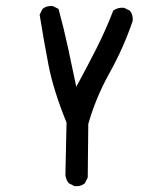

<svg xmlns="http://www.w3.org/2000/svg" viewBox="-20 -508 540 655"><path d="M234.4 127 214.8 117.2Q205.1 105.5 203.1 89.8L207 -89.8Q162.1 -200.2 145.5 -286.1Q128.9 -372.1 115.2 -458L125 -477.5Q138.7 -489.3 160.2 -487.3L179.7 -477.5Q197.3 -413.1 211.9 -345.7Q226.6 -278.3 240.2 -211.9Q275.4 -276.4 308.1 -340.8Q340.8 -405.3 366.2 -471.7Q381.8 -483.4 403.3 -481.4L422.9 -471.7Q434.6 -458 432.6 -436.5Q401.4 -344.7 354 -259.8Q306.6 -174.8 281.2 -85L279.3 97.7L269.5 117.2Q255.9 128.9 234.4 127Z"/></svg>

Font: JasonHandwriting1
Style: Regular
Weight: 400
Version: Version 1.48.20